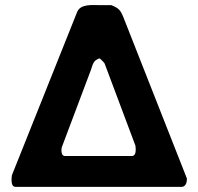

<svg xmlns="http://www.w3.org/2000/svg" viewBox="-20 -727 770 747"><path d="M25 -31C25 -23 24 0 40 0H687C701 0 707 -16 707 -27V-33L460 -660C448 -689 442 -695 413 -707H367C341 -707 293 -713 280 -680L27 -47C26 -46 25 -34 25 -31ZM219 -143C219 -145 220 -152 220 -153C237 -198 316 -408 333 -453C337 -463 341 -485 353 -493C357 -496 366 -500 367 -500C371 -498 385 -484 387 -480L507 -160C507 -159 508 -150 508 -147C508 -139 508 -120 493 -120H233C220 -120 219 -135 219 -143Z"/></svg>

Font: Asimov Print
Style: C
Weight: 500
Designer: Google
Version: Version 2.000980: 2014